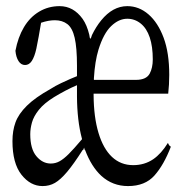

<svg xmlns="http://www.w3.org/2000/svg" viewBox="-20 -549 603 632"><path d="M288.1 -240.7Q288.1 -240.7 288.1 -235.8Q288.6 -163.6 304.2 -111.6Q319.8 -59.6 348.6 -32.5Q377.4 -5.4 418.5 -5.4Q455.6 -5.4 484.4 -24.9Q510.7 -43 532.7 -78.6Q537.6 -67.4 542.5 -66.4Q519.5 -6.3 488.5 28.6Q457.5 63.5 401.4 63.5Q350.6 63.5 313.5 29.8Q280.8 -0.5 260.3 -54.7Q258.8 -54.2 256.8 -63Q254.4 -54.2 252 -55.2Q223.1 -9.8 201.2 16.4Q179.2 42.5 160.9 53Q142.6 63.5 120.1 63.5Q80.1 63.5 50.5 25.9Q21 -11.7 21 -84.5Q21 -118.7 31 -146.2Q41 -173.8 68.4 -200.9Q95.7 -228 146.5 -256.3Q161.6 -266.1 181.2 -275.4Q214.4 -291 233.4 -298.3Q233.4 -310.5 233.4 -332.5Q233.4 -392.1 225.8 -424.6Q218.3 -457 201.7 -469.7Q185.1 -482.4 160.6 -482.4Q139.6 -482.4 115.2 -474.1Q107.4 -426.3 99.6 -388.7Q93.8 -362.3 84.5 -348.1Q75.7 -335 62.5 -335Q49.3 -335 41 -347.9Q32.7 -360.8 30.8 -381.8Q39.1 -426.3 58.8 -459.5Q78.6 -492.7 108.9 -510.7Q139.2 -528.8 176.3 -528.8Q221.7 -528.8 252 -486.8Q266.1 -466.8 273.9 -434.6Q275.4 -423.3 276.9 -421.4Q279.8 -422.4 282.7 -433.6Q295.9 -460.9 313 -481.9Q351.1 -528.8 398.9 -528.8Q437.5 -528.8 468.8 -501.7Q500 -474.6 518.6 -424.8Q537.1 -375 537.1 -302.7Q537.1 -271 533.7 -240.7Q533.7 -240.7 288.1 -240.7ZM304.2 -385.7Q292.5 -347.7 289.1 -291.5Q289.1 -291.5 289.1 -286.1H427.7Q461.4 -286.1 472.7 -306.6Q482.9 -325.7 482.9 -353.5Q482.9 -396 472.9 -425.8Q462.9 -455.6 443.4 -471.4Q423.8 -487.3 398.9 -487.3Q371.1 -487.3 345.9 -463.1Q320.8 -439 304.2 -385.7ZM250 -90.8Q250 -90.8 249.5 -93.3Q233.9 -152.3 233.4 -231Q233.4 -231 233.4 -268.6Q214.8 -260.7 195.3 -250.5Q175.8 -240.2 158.2 -229.5Q125 -209 107.9 -187.5Q90.8 -166 85.2 -145.8Q79.6 -125.5 79.6 -107.4Q79.6 -58.6 99.9 -34.7Q120.1 -10.7 147 -10.7Q162.6 -10.7 176 -18.1Q189.5 -25.4 206.3 -42.2Q223.1 -59.1 250 -90.8Z"/></svg>

Font: Scarab Serif
Style: Light
Weight: 300
Designer: John Roberts
Foundry: Scarab
Version: 1.0